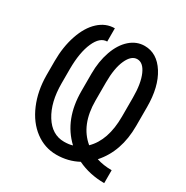

<svg xmlns="http://www.w3.org/2000/svg" viewBox="-168 -860 978 1012"><g transform="rotate(30 321.0 -353.5)"><path d="M345.2 -340.3Q345.2 -192.9 434.1 -119.6Q508.3 -191.9 508.3 -337.4V-452.6Q508.3 -538.1 486.1 -588.9Q463.9 -639.6 427.7 -639.6Q391.6 -639.6 368.4 -588.4Q345.2 -537.1 345.2 -450.7ZM597.7 -331.1Q597.7 -176.3 510.3 -78.6Q552.2 -64.9 602.5 -64.9V13.7Q513.7 13.7 439.5 -22Q379.9 10.3 308.6 10.3Q237.3 10.3 179.2 -33.2Q121.1 -76.7 88.1 -154.3Q55.2 -231.9 54.7 -326.7V-413.6Q54.7 -499.5 78.9 -570.8Q103 -642.1 146 -681.6Q189 -721.2 243.2 -721.2V-640.6Q199.7 -640.6 172.6 -579.3Q145.5 -518.1 145 -417.5V-329.6Q145 -214.8 190.4 -142.1Q235.8 -69.3 309.6 -69.3Q339.4 -69.3 360.8 -76.2Q255.9 -174.8 255.9 -346.7V-452.1Q255.9 -526.9 277.6 -588.6Q299.3 -650.4 338.6 -685.1Q377.9 -719.7 426.8 -719.7Q502 -719.7 549.8 -644.5Q597.7 -569.3 597.7 -446.3Z"/></g></svg>

Font: RobotoCondensed-Regular
Style: Regular
Weight: 400
Designer: Google
Version: Version 2.001201; 2014